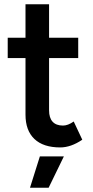

<svg xmlns="http://www.w3.org/2000/svg" viewBox="-20 -676 432 896"><path d="M99 -141V-405H16V-500H99V-656H209V-500H345V-405H209V-161Q209 -126 225.5 -108Q242 -90 274 -90Q297 -90 324 -109L364 -24Q311 12 261 12Q182 12 140.5 -27.5Q99 -67 99 -141ZM166 54H278L207 200H120Z"/></svg>

Font: Oak Sans SemiBold
Style: Regular
Weight: 600
Designer: Erik Kennedy, Walven
Foundry: Erik Kennedy, Walven
Version: Version 1.000